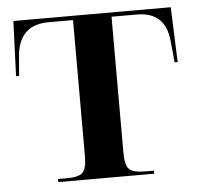

<svg xmlns="http://www.w3.org/2000/svg" viewBox="-44 -581 647 626"><g transform="rotate(-5 279.5 -268.0)"><path d="M122 0H436V-10H409Q368 -10 355 -23Q342 -36 342 -77V-522H425Q518 -522 527 -427L534 -356H544L537 -536H22L15 -356H25L31 -428Q43 -522 135 -522H216V-77Q216 -36 203 -23Q190 -10 149 -10H122Z"/></g></svg>

Font: Noto Serif Display Semi
Style: Regular
Weight: 600
Designer: Monotype Design Team
Foundry: Monotype Imaging Inc.
Version: Version 1.900